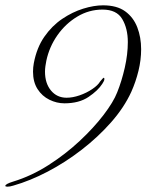

<svg xmlns="http://www.w3.org/2000/svg" viewBox="-58 -557 550 721"><path d="M-30 144Q-38 144 -38 141Q-38 134 -9 125Q60 104 124 63Q188 22 241 -27.5Q294 -77 331 -125.5Q368 -174 382 -210Q399 -252 410.5 -302.5Q422 -353 422 -399Q422 -450 401 -485.5Q380 -521 327 -521Q276 -521 232 -494.5Q188 -468 157.5 -424.5Q127 -381 116 -329Q114 -319 112.5 -308.5Q111 -298 111 -288Q111 -244 133.5 -217Q156 -190 192 -190Q215 -190 241 -199Q267 -208 288.5 -222.5Q310 -237 318 -251Q322 -256 327 -261.5Q332 -267 333 -264Q334 -263 334 -260Q334 -256 331 -250.5Q328 -245 326 -242Q310 -217 274.5 -193Q239 -169 184 -169Q155 -169 127.5 -182.5Q100 -196 83 -222.5Q66 -249 66 -288Q66 -304 69 -320Q80 -378 108.5 -419Q137 -460 175.5 -486Q214 -512 254.5 -524.5Q295 -537 329 -537Q381 -537 412 -514.5Q443 -492 457.5 -454.5Q472 -417 472 -372Q472 -332 462 -291Q452 -250 435 -212Q408 -153 359 -97.5Q310 -42 248.5 5.5Q187 53 121 87.5Q55 122 -8 140Q-21 144 -30 144Z"/></svg>

Font: Mea Culpa
Style: Regular
Weight: 400
Designer: Robert E. Leuschke
Foundry: Robert E. Leuschke
Version: Version 1.010; ttfautohint (v1.8.3)